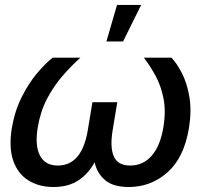

<svg xmlns="http://www.w3.org/2000/svg" viewBox="-20 -749 821 777"><path d="M196.3 7.8Q138.2 7.8 95.5 -18.6Q52.7 -44.9 33.9 -97.9Q15.1 -150.9 27.8 -230.5Q39.6 -299.8 67.6 -355.7Q95.7 -411.6 129.6 -452.1Q163.6 -492.7 193.4 -515.6H305.2Q269 -482.9 233.4 -442.1Q197.8 -401.4 170.7 -349.9Q143.6 -298.3 132.8 -233.9Q120.6 -160.2 141.6 -119.6Q162.6 -79.1 213.9 -79.1Q311.5 -79.1 335.4 -222.7L354 -335.4H454.6L436 -222.7Q424.3 -152.3 440.7 -115.7Q457 -79.1 506.8 -79.1Q559.6 -79.1 594.2 -119.1Q628.9 -159.2 641.1 -233.9Q651.9 -298.3 641.8 -349.9Q631.8 -401.4 609.6 -442.1Q587.4 -482.9 562 -515.6H673.8Q695.8 -492.7 716.6 -452.1Q737.3 -411.6 746.6 -355.7Q755.9 -299.8 744.6 -230.5Q724.6 -110.4 657.5 -51.3Q590.3 7.8 501.5 7.8Q438 7.8 405.3 -20Q372.6 -47.9 362.8 -92.3Q338.9 -47.4 298.3 -19.8Q257.8 7.8 196.3 7.8ZM410.6 -581.1 453.6 -729H551.3L478 -581.1Z"/></svg>

Font: Inter Display Medium
Style: Italic
Weight: 500
Italic angle: -9.39999°
Designer: Rasmus Andersson
Foundry: rsms
Version: Version 4.000;git-a52131595